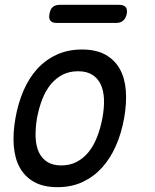

<svg xmlns="http://www.w3.org/2000/svg" viewBox="-20 -765 640 795"><path d="M218 10Q160 10 121.5 -11.5Q83 -33 62 -71Q41 -109 37 -161.5Q33 -214 44 -276Q55 -338 77.5 -390Q100 -442 134 -479.5Q168 -517 214.5 -538.5Q261 -560 319 -560Q378 -560 416.5 -538.5Q455 -517 476 -479.5Q497 -442 501 -390Q505 -338 494 -276Q483 -214 460 -161.5Q437 -109 402.5 -71Q368 -33 322 -11.5Q276 10 218 10ZM234 -80Q269 -80 297 -94.5Q325 -109 346 -134.5Q367 -160 381.5 -196.5Q396 -233 404 -276Q412 -319 410.5 -354.5Q409 -390 397 -415.5Q385 -441 362 -455.5Q339 -470 303 -470Q267 -470 239 -455.5Q211 -441 190 -415.5Q169 -390 155 -354Q141 -318 133 -275Q126 -232 127.5 -196Q129 -160 141 -134.5Q153 -109 176 -94.5Q199 -80 234 -80ZM215 -670Q196 -670 188.5 -679.5Q181 -689 185 -708Q188 -727 198.5 -736Q209 -745 228 -745H473Q492 -745 500 -736Q508 -727 505 -708Q501 -689 490 -679.5Q479 -670 460 -670Z"/></svg>

Font: Maple Mono
Style: Italic
Weight: 400
Italic angle: -10°
Monospace: yes
Designer: subframe7536
Version: Version 7.300